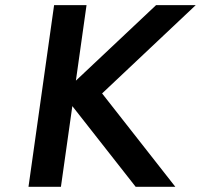

<svg xmlns="http://www.w3.org/2000/svg" viewBox="-20 -720 774 740"><path d="M313.5 -700.2 272.5 -409.2 581.5 -700.2H734.4L373.5 -359.9L655.8 0H502.9L258.8 -311L214.8 0H89.8L188.5 -700.2Z"/></svg>

Font: Fivo Sans Med
Style: Regular
Weight: 450
Designer: Alexander Slobzheninov
Foundry: Alexander Slobzheninov
Version: 1.0